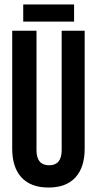

<svg xmlns="http://www.w3.org/2000/svg" viewBox="-20 -839 438 868"><path d="M35.2 -700.2H145V-160.2Q145 -91.8 202.1 -91.8Q258.8 -91.8 258.8 -160.2V-700.2H362.8V-167Q362.8 -82.5 321 -36.9Q279.3 8.8 199.2 8.8Q119.1 8.8 77.1 -36.9Q35.2 -82.5 35.2 -167ZM85 -818.8H314.9V-741.2H85Z"/></svg>

Font: Bebas Neue Bold
Style: Regular
Weight: 700
Designer: Ryoichi Tsunekawa
Foundry: Ryoichi Tsunekawa
Version: Version 1.300